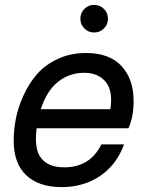

<svg xmlns="http://www.w3.org/2000/svg" viewBox="-20 -752 600 786"><path d="M332 -535Q428 -535 477.5 -481.5Q527 -428 527 -338Q527 -274 506 -227H130Q119 -142 148.5 -104.5Q178 -67 243 -67Q349 -67 395 -161H488Q457 -77 389.5 -31.5Q322 14 232 14Q139 14 87.5 -34.5Q36 -83 36 -176Q36 -220 45 -266.5Q54 -313 76.5 -362Q99 -411 131.5 -448.5Q164 -486 216 -510.5Q268 -535 332 -535ZM147 -305H432Q443 -380 412.5 -417Q382 -454 324 -454Q264 -454 217.5 -417Q171 -380 147 -305ZM309 -675Q309 -699 325.5 -715.5Q342 -732 365 -732Q389 -732 405.5 -715.5Q422 -699 422 -675Q422 -652 405.5 -635.5Q389 -619 365 -619Q342 -619 325.5 -635.5Q309 -652 309 -675Z"/></svg>

Font: Nacelle
Style: Italic
Weight: 400
Italic angle: -12°
Designer: Sora Sagano
Foundry: Sora Sagano
Version: Version 1.000;FEAKit 1.0